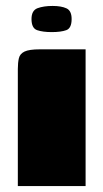

<svg xmlns="http://www.w3.org/2000/svg" viewBox="-20 -626 348 646"><path d="M40 0Q40 -99 40 -197.5Q40 -296 40 -394Q40 -415 43.5 -430Q47 -445 62.5 -452.5Q78 -460 114 -460H268V0ZM154 -518Q124 -518 105 -524.5Q86 -531 86 -562Q86 -591 106.5 -598.5Q127 -606 157 -606Q186 -606 203.5 -598Q221 -590 221 -562Q221 -531 203 -524.5Q185 -518 154 -518Z"/></svg>

Font: Genos Thin Black
Style: Regular
Weight: 900
Version: Version 1.010